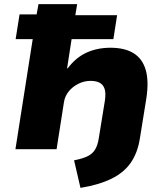

<svg xmlns="http://www.w3.org/2000/svg" viewBox="-20 -725 802 933"><path d="M371 188 340 54Q382 46 406 34Q430 22 442.5 1Q455 -20 460 -53L490 -238Q495 -274 488 -294Q481 -314 464 -323Q447 -332 420 -332Q389 -332 361 -318Q333 -304 314.5 -281.5Q296 -259 291 -230L255 0H55L139 -535H56L75 -655H158L167 -705H355L346 -651H549L531 -535H328L306 -393H309Q349 -446 401 -469.5Q453 -493 517 -493Q586 -493 629 -466.5Q672 -440 688 -385.5Q704 -331 691 -246L660 -54Q649 17 616 65Q583 113 522.5 143Q462 173 371 188Z"/></svg>

Font: Nunito Sans 7pt SemiExpanded Black
Style: Italic
Weight: 900
Width: 6
Italic angle: -9°
Designer: Vernon Adams
Foundry: Vernon Adams
Version: Version 3.101;gftools[0.9.27]